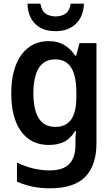

<svg xmlns="http://www.w3.org/2000/svg" viewBox="-20 -776 603 1041"><path d="M250 245Q154 245 72 209V105Q115 127 161.5 137.5Q208 148 248 148Q322 148 355.5 113Q389 78 389 12V-5Q389 -19 389.5 -33.5Q390 -48 392 -66H388Q361 -23 326 -6.5Q291 10 245 10Q148 10 94.5 -63.5Q41 -137 41 -269Q41 -403 95.5 -478Q150 -553 243 -553Q290 -553 325 -534Q360 -515 388 -474H393L411 -542H503V0Q503 121 442 183Q381 245 250 245ZM281 -88Q336 -88 365 -127Q394 -166 394 -250V-270Q394 -366 365.5 -410Q337 -454 280 -454Q219 -454 190 -406.5Q161 -359 161 -269Q161 -182 190 -135Q219 -88 281 -88ZM280 -607Q211 -607 171 -646.5Q131 -686 129 -756H199Q206 -716 228.5 -701.5Q251 -687 281 -687Q312 -687 334.5 -701.5Q357 -716 363 -756H435Q433 -688 392 -647.5Q351 -607 280 -607Z"/></svg>

Font: Noto Sans Mono SemiCondensed SemiBold
Style: Regular
Weight: 600
Width: 4
Designer: Monotype Design Team
Foundry: Monotype Imaging Inc.
Version: Version 2.014; ttfautohint (v1.8.4.7-5d5b)